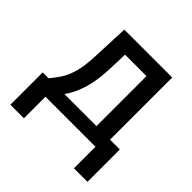

<svg xmlns="http://www.w3.org/2000/svg" viewBox="-179 -677 983 983"><g transform="rotate(45 312.5 -185.5)"><path d="M34.1 -78.1H76.7Q98 -103.7 117.4 -132.5Q136.7 -161.2 150 -207Q163.4 -252.8 166.2 -329.5L174.7 -528.4H521.3V-78.1H592.3V156.2H494.3V0H132.1V156.2H34.1ZM264.2 -329.5Q260.3 -239 240.4 -178.4Q220.5 -117.9 190.7 -78.1H423.3V-440.3H268.1Z"/></g></svg>

Font: Inter UI
Style: Regular
Weight: 400
Designer: Rasmus Andersson
Foundry: rsms
Version: Version 2.2